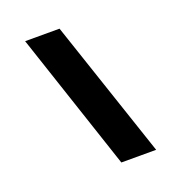

<svg xmlns="http://www.w3.org/2000/svg" viewBox="-124 -777 821 881"><g transform="rotate(-20 287.0 -337.0)"><path d="M319.5 0H489.5L263 -674H95Z"/></g></svg>

Font: Anybody Expanded
Style: Bold Italic
Weight: 700
Width: 7
Italic angle: -10°
Version: Version 1.113;gftools[0.9.25]